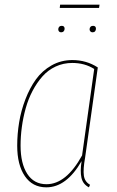

<svg xmlns="http://www.w3.org/2000/svg" viewBox="-20 -782 495 811"><path d="M398.4 -748.5H232.4L233.9 -762.2H400.4ZM238.3 -645.5Q232.4 -645.5 229.2 -649.2Q226.1 -652.8 226.1 -658.2Q226.1 -664.6 230 -668.7Q233.9 -672.9 240.7 -672.9Q252.9 -672.9 252.9 -660.6Q252.9 -654.3 249 -649.9Q245.1 -645.5 238.3 -645.5ZM371.1 -645.5Q365.2 -645.5 361.8 -649.2Q358.4 -652.8 358.4 -658.2Q358.4 -664.6 362.3 -668.7Q366.2 -672.9 373 -672.9Q385.3 -672.9 385.3 -660.6Q385.3 -654.3 381.6 -649.9Q377.9 -645.5 371.1 -645.5ZM285.6 -528.3Q345.2 -528.3 393.1 -497.1L339.4 -115.7Q330.6 -66.9 334.2 -40.5Q337.9 -14.2 360.4 -1.5L355.5 9.3Q330.1 -3.9 324 -31.2Q317.9 -58.6 324.7 -101.6Q260.7 9.3 175.8 9.3Q117.2 9.3 85 -38.1Q52.7 -85.4 52.7 -166.5Q52.7 -215.8 60.8 -265.1Q68.8 -314.5 87.2 -362.3Q105.5 -410.2 131.8 -446.8Q158.2 -483.4 198 -505.9Q237.8 -528.3 285.6 -528.3ZM285.2 -516.1Q247.6 -516.1 215.1 -501Q182.6 -485.8 159.2 -459.2Q135.7 -432.6 117.7 -398.4Q99.6 -364.3 88.6 -324.7Q77.6 -285.2 72.3 -245.6Q66.9 -206.1 66.9 -167Q66.9 -91.3 95.2 -47.6Q123.5 -3.9 176.3 -3.9Q259.8 -3.9 326.7 -125.5L377.9 -490.7Q337.9 -516.1 285.2 -516.1Z"/></svg>

Font: Fira Sans Compressed Hair
Style: Italic
Weight: 100
Width: 3
Italic angle: -8°
Designer: Carrois Corporate & Edenspiekermann AG
Foundry: Carrois Corporate GbR & Edenspiekermann AG
Version: Version 4.203;PS 004.203;hotconv 1.0.88;makeotf.lib2.5.64775